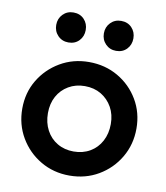

<svg xmlns="http://www.w3.org/2000/svg" viewBox="-80 -757 722 833"><g transform="rotate(10 281.5 -340.0)"><path d="M281 10Q211 10 154 -23.5Q97 -57 63.5 -114Q30 -171 30 -241Q30 -311 63.5 -367Q97 -423 154 -456.5Q211 -490 281 -490Q352 -490 409 -457Q466 -424 499.5 -367.5Q533 -311 533 -241Q533 -171 499.5 -114Q466 -57 409 -23.5Q352 10 281 10ZM281 -96Q322 -96 353.5 -114.5Q385 -133 402.5 -166Q420 -199 420 -241Q420 -283 402 -315Q384 -347 353 -365.5Q322 -384 281 -384Q241 -384 209.5 -365.5Q178 -347 160.5 -315Q143 -283 143 -241Q143 -199 160.5 -166Q178 -133 209.5 -114.5Q241 -96 281 -96ZM177 -558Q149 -558 130.5 -577Q112 -596 112 -624Q112 -652 130.5 -671Q149 -690 177 -690Q206 -690 224 -671Q242 -652 242 -624Q242 -596 224 -577Q206 -558 177 -558ZM387 -558Q359 -558 340.5 -577Q322 -596 322 -624Q322 -652 340.5 -671Q359 -690 387 -690Q416 -690 434 -671Q452 -652 452 -624Q452 -596 434 -577Q416 -558 387 -558Z"/></g></svg>

Font: Outfit Thin Medium
Style: Regular
Weight: 500
Version: Version 1.100;gftools[0.9.27]